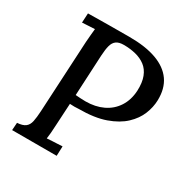

<svg xmlns="http://www.w3.org/2000/svg" viewBox="-162 -835 933 967"><g transform="rotate(30 304.5 -351.0)"><path d="M316 -702Q410 -702 473.5 -679Q537 -656 569 -610.5Q601 -565 599 -496Q598 -456 581.5 -415Q565 -374 528 -339Q491 -304 429.5 -282Q368 -260 275 -260Q265 -259 251.5 -259Q238 -259 225 -260L218 -134Q217 -107 215 -85.5Q213 -64 211 -51Q225 -52 241 -53Q257 -54 272.5 -54.5Q288 -55 300 -56L298 0H39L42 -44Q74 -46 89.5 -58Q105 -70 110 -94Q115 -118 117 -155L139 -571Q141 -593 142.5 -613.5Q144 -634 146 -649Q129 -648 108.5 -647Q88 -646 73 -645L76 -700Q135 -701 194.5 -701.5Q254 -702 316 -702ZM312 -653Q284 -653 269 -642Q254 -631 248 -608.5Q242 -586 240 -550L228 -313Q244 -312 257 -311Q270 -310 286 -310Q343 -310 387 -331Q431 -352 457 -392Q483 -432 486 -487Q488 -535 475.5 -567.5Q463 -600 438.5 -618.5Q414 -637 381.5 -645Q349 -653 312 -653Z"/></g></svg>

Font: Lora Medium
Style: Italic
Weight: 500
Italic angle: -3°
Designer: Olga Karpushina, Alexei Vanyashin (Cyrillic)
Foundry: Cyreal
Version: Version 3.004